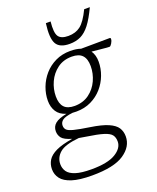

<svg xmlns="http://www.w3.org/2000/svg" viewBox="-220 -830 950 1163"><g transform="rotate(-20 255.0 -248.5)"><path d="M169.5 232.5Q88.5 232.5 41 217.2Q-6.5 202 -27 175.2Q-47.5 148.5 -47.5 114Q-47.5 82 -31.5 56.2Q-15.5 30.5 23.2 12Q62 -6.5 131 -17.5Q81.5 -32 67.2 -51Q53 -70 53 -94Q53 -124.5 75.5 -143.2Q98 -162 150 -172Q108.5 -184.5 89.8 -214Q71 -243.5 71 -284Q71 -327.5 87 -370Q103 -412.5 133 -446.8Q163 -481 205.5 -501.5Q248 -522 301 -522Q340 -522 368.5 -512Q424 -512 476.2 -512.8Q528.5 -513.5 553 -513.5Q559 -513.5 559 -506Q559 -494 549.8 -479Q540.5 -464 534.5 -464Q519 -464 494 -467Q469 -470 421.5 -474Q441.5 -445.5 441.5 -402Q441.5 -358.5 425.5 -316Q409.5 -273.5 379.5 -239.2Q349.5 -205 307 -184.5Q264.5 -164 211.5 -164Q198.5 -164 187 -165Q138 -159.5 120.8 -146.2Q103.5 -133 103.5 -112.5Q103.5 -95.5 113.8 -84.8Q124 -74 156.8 -65.5Q189.5 -57 256.5 -47Q330 -36 370 -18.5Q410 -1 425.5 23Q441 47 441 79Q441 144.5 375.8 188.5Q310.5 232.5 169.5 232.5ZM214.5 -199.5Q269 -200 307.8 -228.5Q346.5 -257 366.8 -301.5Q387 -346 387 -393.5Q387 -440 365.5 -463.2Q344 -486.5 298 -486.5Q243.5 -486.5 204.8 -457.8Q166 -429 145.8 -384.5Q125.5 -340 125.5 -292.5Q125.5 -246 146.8 -222.8Q168 -199.5 214.5 -199.5ZM10.5 102.5Q10.5 129.5 25.2 150.8Q40 172 76.8 184Q113.5 196 178.5 196Q283.5 196 334 165.2Q384.5 134.5 384.5 91.5Q384.5 65.5 372.2 49Q360 32.5 323.5 21Q287 9.5 215 -1Q190.5 -4.5 170 -8.5Q79 0 44.8 29.8Q10.5 59.5 10.5 102.5ZM323 -611Q370 -611 402 -635.8Q434 -660.5 467.5 -730.5H504Q473.5 -665.5 445.5 -629.2Q417.5 -593 386.2 -578Q355 -563 314.5 -563Q250 -563 229 -600.2Q208 -637.5 220.5 -730.5H251Q243.5 -660 259.8 -635.5Q276 -611 323 -611Z"/></g></svg>

Font: Newsreader 6pt Light
Style: Italic
Weight: 300
Italic angle: -17°
Designer: Hugues Gentile
Foundry: Production Type
Version: Version 1.003; ttfautohint (v1.8.3)